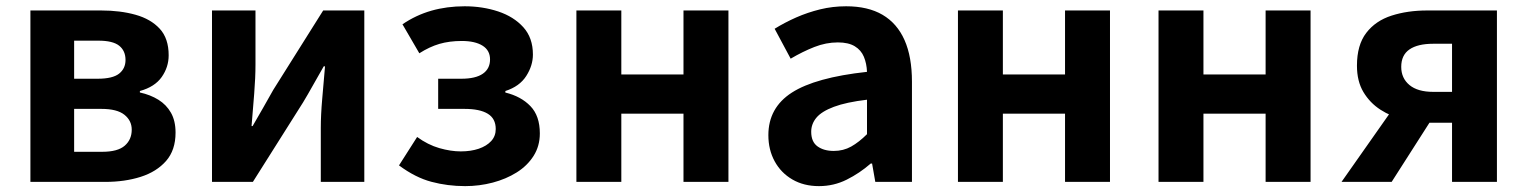

<svg xmlns="http://www.w3.org/2000/svg" viewBox="-20 -594 4987 627"><path d="M79.3 0V-559.8H310.3Q372.7 -559.8 422.6 -545.8Q472.5 -531.8 501.7 -500.1Q530.8 -468.5 530.8 -413.4Q530.8 -374.9 508.1 -342.5Q485.3 -310.2 436.8 -296.8V-292Q471.1 -284.5 497.2 -268.3Q523.4 -252.1 538.3 -225.8Q553.3 -199.4 553.3 -160.9Q553.3 -103.7 522.3 -68.3Q491.2 -33 439.4 -16.5Q387.6 0 323.3 0ZM222.1 -336.9H299.1Q347.9 -336.9 368.9 -353.5Q389.9 -370.1 389.9 -398.1Q389.9 -428.2 369.2 -444.7Q348.5 -461.2 301.3 -461.2H222.1ZM222.1 -98.3H313.9Q364.5 -98.3 387.4 -118.3Q410.2 -138.2 410.2 -170.5Q410.2 -200.1 386.3 -219.2Q362.4 -238.4 311.1 -238.4H222.1Z M672.3 0V-559.8H814.3V-383.2Q814.3 -340.9 810.1 -287.8Q805.9 -234.6 801.5 -182.4H805Q819.6 -208.2 839.2 -241.8Q858.7 -275.5 872.4 -300.5L1035.4 -559.8H1169.7V0H1027.6V-176.4Q1027.6 -218.8 1032.3 -272Q1037 -325.2 1041.4 -377.4H1037.2Q1022.7 -352.4 1003.4 -317.9Q984.2 -283.5 969.5 -259.3L805.8 0Z M1499 13.8Q1441.7 13.8 1388.9 -0.3Q1336.1 -14.3 1283 -53.9L1342.2 -146.7Q1377.3 -121.1 1414.7 -110.3Q1452.1 -99.6 1484.8 -99.6Q1517.6 -99.6 1543.4 -108.3Q1569.1 -117.1 1584 -133.3Q1598.9 -149.5 1598.9 -172.6Q1598.9 -206.7 1573 -222.5Q1547.2 -238.4 1497 -238.4H1410.9V-336.9H1486.6Q1533.2 -336.9 1556.8 -353.3Q1580.3 -369.6 1580.3 -399.9Q1580.3 -429.5 1555.9 -444.8Q1531.4 -460.2 1487.9 -460.2Q1447.7 -460.2 1415 -450.7Q1382.4 -441.1 1349.4 -420L1294.3 -514.7Q1338.2 -544.6 1388.8 -559.1Q1439.4 -573.5 1497.2 -573.5Q1555.9 -573.5 1606.9 -556.6Q1657.9 -539.6 1689.1 -505Q1720.3 -470.3 1720.3 -415.9Q1720.3 -379.9 1698.5 -345.8Q1676.7 -311.7 1630.3 -296.8V-291.8Q1681.5 -279.3 1712.2 -247.4Q1742.9 -215.6 1742.9 -158.2Q1742.9 -117.1 1722.5 -84.9Q1702 -52.6 1667.3 -30.9Q1632.6 -9.2 1589.1 2.3Q1545.5 13.8 1499 13.8Z M1862.3 0V-559.8H2009V-350.9H2212V-559.8H2358.8V0H2212V-222.8H2009V0Z M2654.4 13.8Q2604.9 13.8 2567.6 -7.9Q2530.4 -29.5 2509.8 -67.2Q2489.2 -105 2489.2 -152.6Q2489.2 -242.2 2565.9 -291.6Q2642.7 -341 2811.3 -359.4Q2810.2 -386.8 2801.1 -408.6Q2792 -430.4 2771.4 -442.9Q2750.8 -455.5 2716.1 -455.5Q2677.3 -455.5 2639.3 -440.5Q2601.3 -425.6 2562 -402.4L2509.7 -500.1Q2543.1 -520.7 2580.2 -537.1Q2617.3 -553.4 2658.3 -563.5Q2699.3 -573.5 2743.1 -573.5Q2814.4 -573.5 2862 -545.7Q2909.6 -517.8 2933.9 -463Q2958.1 -408.3 2958.1 -327V0H2838.4L2827.9 -59.9H2823.4Q2787.3 -28.4 2745 -7.3Q2702.8 13.8 2654.4 13.8ZM2702.7 -101.1Q2734.1 -101.1 2759.6 -115.4Q2785.1 -129.7 2811.3 -155.8V-268.4Q2743.4 -260.3 2703.2 -245.2Q2663 -230.1 2646.1 -209.7Q2629.1 -189.3 2629.1 -163.8Q2629.1 -130.8 2649.7 -116Q2670.3 -101.1 2702.7 -101.1Z M3108.3 0V-559.8H3255V-350.9H3458V-559.8H3604.8V0H3458V-222.8H3255V0Z M3763.3 0V-559.8H3910V-350.9H4113V-559.8H4259.8V0H4113V-222.8H3910V0Z M4721.8 0V-193.3H4648.4Q4607.1 -193.3 4564.9 -203.4Q4522.7 -213.4 4488.1 -235.7Q4453.6 -258 4432.4 -293.4Q4411.3 -328.8 4411.3 -379.5Q4411.3 -447.1 4441.8 -486.7Q4472.2 -526.3 4524.4 -543Q4576.6 -559.8 4640.6 -559.8H4868.4V0ZM4660.4 -294H4721.8V-451.1H4660.4Q4609.7 -451.1 4582.8 -432.6Q4555.9 -414.1 4555.9 -375.6Q4555.9 -338.7 4582.8 -316.3Q4609.7 -294 4660.4 -294ZM4360.9 0 4550.8 -270.2 4671.5 -229.9 4524.6 0Z"/></svg>

Font: Shanggu Sans SC VF
Style: Regular
Weight: 250
Designer: GuiWonder
Version: Version 1.021